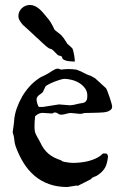

<svg xmlns="http://www.w3.org/2000/svg" viewBox="-20 -748 499 774"><path d="M31.2 -213.9Q31.2 -216.3 32.2 -223.4Q33.2 -230.5 34.4 -238.5Q35.6 -246.6 36.4 -253.9Q37.1 -261.2 37.1 -263.7Q39.1 -287.1 47.6 -311.5Q56.2 -335.9 69.3 -358.6Q82.5 -381.3 99.9 -400.4Q117.2 -419.4 137.7 -432.6Q138.2 -433.6 142.8 -436Q147.5 -438.5 152.8 -440.9Q158.2 -443.4 163.1 -445.8Q168 -448.2 168.9 -449.2Q172.4 -450.7 178 -454.3Q183.6 -458 189.5 -461.7Q195.3 -465.3 201.2 -468.3Q207 -471.2 211.9 -471.2Q216.3 -471.2 219 -470.2Q221.7 -469.2 225.6 -467.3Q233.9 -468.3 241.5 -469Q249 -469.7 256.8 -469.7Q265.1 -469.7 272.5 -469Q279.8 -468.3 288.1 -467.3Q288.1 -467.3 290 -466.6Q292 -465.8 294.4 -464.8Q296.9 -463.9 299.3 -462.9Q301.8 -461.9 303.2 -461.4Q304.7 -460.9 309.1 -458.7Q313.5 -456.5 318.8 -453.6Q324.2 -450.7 329.1 -448.5Q334 -446.3 335.9 -445.8Q335.9 -445.3 339.4 -444.3Q342.8 -443.4 343.8 -443.4L363.3 -432.6L407.2 -392.6Q409.2 -390.1 413.3 -379.6Q417.5 -369.1 421.6 -356.7Q425.8 -344.2 429 -333Q432.1 -321.8 432.1 -318.4Q432.1 -311.5 428.2 -307.4Q424.3 -303.2 418.9 -300.5Q413.6 -297.9 407.5 -296.6Q401.4 -295.4 397 -294.9H395Q390.1 -294.4 379.2 -293.9Q368.2 -293.5 356.2 -293.2Q344.2 -293 333.7 -292.7Q323.2 -292.5 319.3 -292.5Q314 -290 309.8 -289.6Q305.7 -289.1 301.3 -289.1L266.6 -292.5Q256.8 -292.5 246.3 -289.1Q235.8 -285.6 226.1 -285.6Q219.7 -285.6 213.6 -290.3Q207.5 -294.9 200.2 -294.9Q199.2 -294.9 195.1 -292.7Q190.9 -290.5 189 -290.5L151.9 -293Q144 -293 137.2 -290Q130.4 -287.1 121.6 -279.8Q120.1 -267.1 119.6 -257.6Q119.1 -248 119.1 -236.3Q119.1 -226.1 120.4 -219.7Q121.6 -213.4 124 -207.8Q126.5 -202.1 129.9 -196.5Q133.3 -190.9 137.7 -182.6L142.6 -173.3Q155.3 -145.5 175.3 -128.4Q195.3 -111.3 227.1 -101.6Q227.1 -99.1 234.1 -96.9Q241.2 -94.7 250 -93.8Q260.3 -91.8 273.4 -91.3Q289.6 -91.3 306.6 -93.3Q323.7 -95.2 339.8 -99.6Q356 -104 370.4 -111.3Q384.8 -118.7 395 -129.4H402.8Q408.7 -129.4 410.9 -127.7Q413.1 -126 415.5 -118.2Q414.1 -104 411.4 -93Q408.7 -82 404.1 -73.2Q399.4 -64.5 392.1 -56.9Q384.8 -49.3 373 -41.5Q369.1 -38.6 365.7 -37.4Q362.3 -36.1 359.4 -35.2Q356.4 -34.2 353.3 -32.2Q350.1 -30.3 346.2 -25.4L293.9 1L288.1 0L251.5 5.9Q210.4 5.9 177.7 -5.9Q145 -17.6 119.4 -39.3Q93.8 -61 75 -91.3Q56.2 -121.6 43 -158.2Q38.6 -171.4 37.6 -185.3Q36.6 -199.2 31.2 -213.9ZM127.4 -347.2Q127.4 -344.7 128.2 -339.8Q128.9 -335 130.4 -330.1Q131.8 -325.2 133.8 -321.3Q135.7 -317.4 137.7 -316.9H152.8L217.8 -327.1L259.3 -323.7Q270 -323.7 278.6 -325.7Q287.1 -327.6 297.4 -330.1Q306.6 -331.5 313.2 -332.8Q319.8 -334 324 -337.4Q328.1 -340.8 330.1 -346.4Q332 -352.1 332 -362.3Q332 -379.4 322.8 -392.1Q313.5 -404.8 299.6 -413.3Q285.6 -421.9 269.3 -426Q252.9 -430.2 238.8 -430.2Q235.4 -430.2 229 -428.5Q222.7 -426.8 214.6 -424.1Q206.5 -421.4 198 -418.2Q189.5 -415 182.4 -411.4Q175.3 -407.7 169.9 -404.5Q164.6 -401.4 163.1 -398.9L152.8 -377Q149.9 -373.5 145.5 -370.6Q141.1 -367.7 137 -364.3Q132.8 -360.8 130.1 -356.7Q127.4 -352.5 127.4 -347.2ZM54.2 -684.1Q54.2 -693.4 58.1 -701.4Q62 -709.5 68.4 -715.3Q74.7 -721.2 83 -724.6Q91.3 -728 100.1 -728Q110.8 -728 120.4 -723.6Q129.9 -719.2 137.9 -712.4Q146 -705.6 153.3 -697Q160.6 -688.5 167 -680.7Q168 -679.2 169.4 -677.7Q170.9 -676.3 171.9 -674.8Q172.9 -673.8 175.5 -670.4Q178.2 -667 181.2 -662.6Q184.1 -658.2 186.8 -653.8Q189.5 -649.4 190.4 -647Q190.9 -646 192.4 -643.6Q193.8 -641.1 195.3 -637.9Q196.8 -634.8 198 -632.1Q199.2 -629.4 199.7 -628.4Q200.7 -627.4 202.4 -626Q204.1 -624.5 205.6 -623Q210.9 -618.7 219.5 -612.5Q228 -606.4 232.4 -599.6Q233.4 -599.1 236.1 -595.2Q238.8 -591.3 241.9 -586.4Q245.1 -581.5 247.8 -577.4Q250.5 -573.2 251 -571.8Q252 -570.8 255.1 -568.4Q258.3 -565.9 261.5 -562.7Q264.6 -559.6 267.6 -556.9Q270.5 -554.2 271.5 -553.2Q273.4 -549.8 275.4 -542.2Q277.3 -534.7 278.8 -526.6Q280.3 -518.6 281 -511Q281.7 -503.4 281.7 -500Q276.9 -500 270.3 -500.2Q263.7 -500.5 256.6 -501.5Q249.5 -502.4 243.2 -504.6Q236.8 -506.8 232.4 -510.7Q232.4 -512.2 230.7 -515.9Q229 -519.5 229 -520Q228.5 -520.5 226.3 -521.5Q224.1 -522.5 221.7 -523.2Q219.2 -523.9 216.8 -524.4Q214.4 -524.9 213.9 -525.4Q212.9 -525.9 209.7 -529.3Q206.5 -532.7 202.6 -536.6Q198.7 -540.5 195.3 -543.9Q191.9 -547.4 190.4 -547.9Q189.5 -549.3 184.1 -550.8Q178.7 -552.2 177.7 -553.2Q171.4 -557.1 164.3 -563.2Q157.2 -569.3 150.1 -575.9Q143.1 -582.5 136.5 -588.9Q129.9 -595.2 124.5 -599.6Q122.6 -601.6 115 -608.6Q107.4 -615.7 98.6 -623.8Q89.8 -631.8 82.3 -638.7Q74.7 -645.5 72.8 -647Q65.4 -655.3 59.8 -664.3Q54.2 -673.3 54.2 -684.1Z"/></svg>

Font: IM FELL English
Style: Regular
Weight: 400
Designer: Igino Marini
Foundry: Igino Marini
Version: 3.00